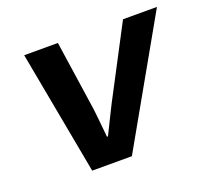

<svg xmlns="http://www.w3.org/2000/svg" viewBox="-92 -610 787 723"><g transform="rotate(-20 301.0 -248.0)"><path d="M162 0 70 -496H205L241 -251Q247 -215 250.5 -177Q254 -139 258 -101H262Q280 -137 299 -176Q318 -215 338 -252L466 -496H602L321 0Z"/></g></svg>

Font: Source Code Pro ExtraLight
Style: Bold Italic
Weight: 700
Italic angle: -11°
Monospace: yes
Version: Version 1.016;hotconv 1.0.116;makeotfexe 2.5.65601